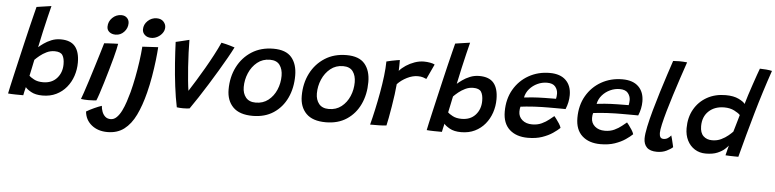

<svg xmlns="http://www.w3.org/2000/svg" viewBox="-52 -1003 6178 1531"><g transform="rotate(5 3037.0 -237.0)"><path d="M22 6Q25.5 -11.5 34.5 -52.8Q43.5 -94 56.8 -151Q70 -208 85 -273Q100 -338 115.5 -404Q131 -470 145.2 -529Q159.5 -588 170.8 -633Q182 -678 188 -701Q195 -702 228.5 -707.2Q262 -712.5 306 -718.5Q297 -683.5 283.8 -629.2Q270.5 -575 256.2 -510.8Q242 -446.5 228.5 -382.5Q243 -395.5 268.8 -414Q294.5 -432.5 328.8 -446.5Q363 -460.5 403 -460.5Q482 -460.5 518.5 -416.8Q555 -373 555 -287.5Q555 -232 537.8 -180.5Q520.5 -129 487.2 -88.8Q454 -48.5 406 -25Q358 -1.5 296.5 -1.5Q239.5 -1.5 204 -21.8Q168.5 -42 159 -57Q155 -42 150.2 -20.8Q145.5 0.5 144 9.5Q117.5 9.5 81 9Q44.5 8.5 22 6ZM180 -149.5Q189 -139.5 218.2 -123.5Q247.5 -107.5 291 -107.5Q361.5 -107.5 402 -152.5Q442.5 -197.5 442.5 -265Q442.5 -311.5 426.5 -336.8Q410.5 -362 363 -362Q329 -362 299 -347.5Q269 -333 245.5 -313.8Q222 -294.5 207.5 -279.5Q206 -273 202.2 -254.8Q198.5 -236.5 193.8 -214.2Q189 -192 185.2 -173.8Q181.5 -155.5 180 -149.5Z M835 -536Q804 -536 784.8 -551.8Q765.5 -567.5 765.5 -593.5Q765.5 -635.5 796 -665.2Q826.5 -695 868.5 -695Q896.5 -695 913.5 -677.8Q930.5 -660.5 930.5 -635.5Q930.5 -595.5 902.5 -565.8Q874.5 -536 835 -536ZM728 0Q719.5 0.5 701.2 1.8Q683 3 664 3Q632 3 605 -1Q610.5 -14 624.2 -54.8Q638 -95.5 655.8 -151.2Q673.5 -207 691.8 -266.2Q710 -325.5 725.8 -377Q741.5 -428.5 750.5 -459.5Q763.5 -460.5 784.8 -461.8Q806 -463 827.5 -464Q849 -465 862 -465Q860 -451 853 -419.5Q846 -388 836 -351Q823.5 -304.5 808 -250.8Q792.5 -197 777 -145.8Q761.5 -94.5 748.5 -55.5Q735.5 -16.5 728 0Z M1151.5 -694.5Q1186.5 -694.5 1205.5 -674Q1224.5 -653.5 1224.5 -628.5Q1224.5 -603.5 1209.2 -582.2Q1194 -561 1170.2 -548Q1146.5 -535 1120 -535Q1088.5 -535 1068.8 -553Q1049 -571 1049 -597Q1049 -636.5 1079.5 -665.5Q1110 -694.5 1151.5 -694.5ZM1126 -97.5Q1099.5 7.5 1062.5 84Q1025.5 160.5 971 202Q916.5 243.5 837.5 243.5Q761 243.5 710.5 202.5Q660 161.5 654 95Q681.5 78.5 716 62.8Q750.5 47 775.5 39Q777 62.5 785.5 85.5Q794 108.5 810.8 123.5Q827.5 138.5 854.5 138.5Q881 138.5 902.5 117.2Q924 96 941 61.8Q958 27.5 971 -12.5Q984 -52.5 994.5 -90.5Q1009 -146 1021.5 -210.2Q1034 -274.5 1043 -339Q1052 -403.5 1056 -459L1182.5 -466Q1180 -423 1172.8 -360.5Q1165.5 -298 1153.8 -229Q1142 -160 1126 -97.5Z M1682 -545.5Q1720.5 -538 1752 -528.5Q1783.5 -519 1789 -517Q1771 -481 1742.8 -431Q1714.5 -381 1680.2 -323.5Q1646 -266 1609.5 -207.5Q1573 -149 1538.2 -95.8Q1503.5 -42.5 1474.5 -1.5Q1453.5 2 1422 2Q1407.5 2 1394.2 1Q1381 0 1372 -1.5Q1356 -77.5 1344.8 -168.2Q1333.5 -259 1327 -350.2Q1320.5 -441.5 1317.5 -520Q1326.5 -522 1346.8 -526.8Q1367 -531.5 1389 -537Q1411 -542.5 1425.5 -546Q1425.5 -501 1427.8 -444Q1430 -387 1434 -328.8Q1438 -270.5 1443 -220.8Q1448 -171 1453 -140.5Q1477.5 -178.5 1508 -228Q1538.5 -277.5 1570.2 -332.2Q1602 -387 1631 -441.8Q1660 -496.5 1682 -545.5Z M1980 14Q1874.5 14 1822.8 -38.2Q1771 -90.5 1771 -179Q1771 -279.5 1811.8 -359.8Q1852.5 -440 1926.2 -487Q2000 -534 2099.5 -534Q2199.5 -534 2245 -480.5Q2290.5 -427 2290.5 -335Q2290.5 -236 2253.5 -157Q2216.5 -78 2147 -32Q2077.5 14 1980 14ZM1995 -93.5Q2053.5 -93.5 2095.5 -126.5Q2137.5 -159.5 2160 -212.2Q2182.5 -265 2182.5 -324Q2182.5 -376.5 2158 -410.2Q2133.5 -444 2079.5 -444Q2021 -444 1978.2 -409.5Q1935.5 -375 1912.5 -321.2Q1889.5 -267.5 1889.5 -209Q1889.5 -158.5 1915.8 -126Q1942 -93.5 1995 -93.5Z M2565.5 14Q2460 14 2408.2 -38.2Q2356.5 -90.5 2356.5 -179Q2356.5 -279.5 2397.2 -359.8Q2438 -440 2511.8 -487Q2585.5 -534 2685 -534Q2785 -534 2830.5 -480.5Q2876 -427 2876 -335Q2876 -236 2839 -157Q2802 -78 2732.5 -32Q2663 14 2565.5 14ZM2580.5 -93.5Q2639 -93.5 2681 -126.5Q2723 -159.5 2745.5 -212.2Q2768 -265 2768 -324Q2768 -376.5 2743.5 -410.2Q2719 -444 2665 -444Q2606.5 -444 2563.8 -409.5Q2521 -375 2498 -321.2Q2475 -267.5 2475 -209Q2475 -158.5 2501.2 -126Q2527.5 -93.5 2580.5 -93.5Z M3109.5 -445Q3130 -469 3161.5 -489.8Q3193 -510.5 3230 -523.5Q3267 -536.5 3304 -536.5Q3329 -536.5 3354.5 -531.8Q3380 -527 3390.5 -520L3334.5 -400Q3324 -405 3307.2 -410.5Q3290.5 -416 3265 -416Q3223.5 -416 3179 -393.8Q3134.5 -371.5 3103 -338Q3100.5 -304.5 3094 -256.2Q3087.5 -208 3079.2 -157.5Q3071 -107 3063 -65Q3055 -23 3050 -2.5Q3023 0.5 2986.8 1.2Q2950.5 2 2919.5 1.5Q2934.5 -55.5 2949.2 -123Q2964 -190.5 2976.5 -260Q2989 -329.5 2996.8 -394.2Q3004.5 -459 3005 -511Q3023 -516 3045.5 -520.5Q3068 -525 3086.5 -528.2Q3105 -531.5 3111 -532Q3111 -514 3110.8 -487Q3110.5 -460 3109.5 -445Z M3373 6Q3376.5 -11.5 3385.5 -52.8Q3394.5 -94 3407.8 -151Q3421 -208 3436 -273Q3451 -338 3466.5 -404Q3482 -470 3496.2 -529Q3510.5 -588 3521.8 -633Q3533 -678 3539 -701Q3546 -702 3579.5 -707.2Q3613 -712.5 3657 -718.5Q3648 -683.5 3634.8 -629.2Q3621.5 -575 3607.2 -510.8Q3593 -446.5 3579.5 -382.5Q3594 -395.5 3619.8 -414Q3645.5 -432.5 3679.8 -446.5Q3714 -460.5 3754 -460.5Q3833 -460.5 3869.5 -416.8Q3906 -373 3906 -287.5Q3906 -232 3888.8 -180.5Q3871.5 -129 3838.2 -88.8Q3805 -48.5 3757 -25Q3709 -1.5 3647.5 -1.5Q3590.5 -1.5 3555 -21.8Q3519.5 -42 3510 -57Q3506 -42 3501.2 -20.8Q3496.5 0.5 3495 9.5Q3468.5 9.5 3432 9Q3395.5 8.5 3373 6ZM3531 -149.5Q3540 -139.5 3569.2 -123.5Q3598.5 -107.5 3642 -107.5Q3712.5 -107.5 3753 -152.5Q3793.5 -197.5 3793.5 -265Q3793.5 -311.5 3777.5 -336.8Q3761.5 -362 3714 -362Q3680 -362 3650 -347.5Q3620 -333 3596.5 -313.8Q3573 -294.5 3558.5 -279.5Q3557 -273 3553.2 -254.8Q3549.5 -236.5 3544.8 -214.2Q3540 -192 3536.2 -173.8Q3532.5 -155.5 3531 -149.5Z M4434.5 -104.5Q4414 -84.5 4379.2 -60.8Q4344.5 -37 4295.2 -20Q4246 -3 4181 -3Q4088.5 -3 4034.2 -52.2Q3980 -101.5 3980 -195.5Q3980 -296.5 4024 -372.5Q4068 -448.5 4143.2 -491Q4218.5 -533.5 4311.5 -533.5Q4395.5 -533.5 4440.2 -490Q4485 -446.5 4485 -370.5Q4485 -314 4461.5 -257.5Q4455.5 -257.5 4433.2 -257.8Q4411 -258 4381.5 -258Q4352 -258 4323.5 -258Q4295 -258 4276.5 -257.5Q4245.5 -257 4211.2 -255Q4177 -253 4147.5 -250.2Q4118 -247.5 4101.5 -245Q4096.5 -229 4096.5 -205.5Q4096.5 -164.5 4126.8 -138.5Q4157 -112.5 4206 -112.5Q4249 -112.5 4282.5 -128.2Q4316 -144 4339.8 -163.5Q4363.5 -183 4377.5 -194Q4381 -190.5 4393.2 -174.5Q4405.5 -158.5 4418 -139Q4430.5 -119.5 4434.5 -104.5ZM4123 -320.5Q4142.5 -323.5 4187.2 -327Q4232 -330.5 4286 -331.5Q4317.5 -332 4345.2 -332.2Q4373 -332.5 4378.5 -332.5Q4380.5 -341 4381.8 -352Q4383 -363 4383 -374Q4382.5 -405 4362.8 -429.5Q4343 -454 4296.5 -454Q4257 -454 4220.2 -437Q4183.5 -420 4157.2 -390Q4131 -360 4123 -320.5Z M5016 -104.5Q4995.5 -84.5 4960.8 -60.8Q4926 -37 4876.8 -20Q4827.5 -3 4762.5 -3Q4670 -3 4615.8 -52.2Q4561.5 -101.5 4561.5 -195.5Q4561.5 -296.5 4605.5 -372.5Q4649.5 -448.5 4724.8 -491Q4800 -533.5 4893 -533.5Q4977 -533.5 5021.8 -490Q5066.5 -446.5 5066.5 -370.5Q5066.5 -314 5043 -257.5Q5037 -257.5 5014.8 -257.8Q4992.5 -258 4963 -258Q4933.5 -258 4905 -258Q4876.5 -258 4858 -257.5Q4827 -257 4792.8 -255Q4758.5 -253 4729 -250.2Q4699.5 -247.5 4683 -245Q4678 -229 4678 -205.5Q4678 -164.5 4708.2 -138.5Q4738.5 -112.5 4787.5 -112.5Q4830.5 -112.5 4864 -128.2Q4897.5 -144 4921.2 -163.5Q4945 -183 4959 -194Q4962.5 -190.5 4974.8 -174.5Q4987 -158.5 4999.5 -139Q5012 -119.5 5016 -104.5ZM4704.5 -320.5Q4724 -323.5 4768.8 -327Q4813.5 -330.5 4867.5 -331.5Q4899 -332 4926.8 -332.2Q4954.5 -332.5 4960 -332.5Q4962 -341 4963.2 -352Q4964.5 -363 4964.5 -374Q4964 -405 4944.2 -429.5Q4924.5 -454 4878 -454Q4838.5 -454 4801.8 -437Q4765 -420 4738.8 -390Q4712.5 -360 4704.5 -320.5Z M5342.5 -29.5Q5325.5 -13.5 5292.5 2.5Q5259.5 18.5 5216.5 18.5Q5161.5 18.5 5135.5 -7.5Q5109.5 -33.5 5109.5 -79.5Q5109.5 -114 5122.2 -174.5Q5135 -235 5155.5 -308.5Q5176 -382 5199.5 -458Q5223 -534 5245 -601.2Q5267 -668.5 5282.5 -714.5Q5311 -716.5 5333.5 -716.5Q5348.5 -716.5 5363.2 -715.5Q5378 -714.5 5394.5 -713Q5373 -651 5350 -581.2Q5327 -511.5 5305 -442.2Q5283 -373 5265.5 -311.5Q5248 -250 5237.5 -203.5Q5227 -157 5227 -133.5Q5227 -113 5234.2 -100.8Q5241.5 -88.5 5260 -88.5Q5279 -88.5 5293.5 -97.8Q5308 -107 5319.5 -121.5Q5322 -115.5 5327 -95Q5332 -74.5 5336.8 -54.5Q5341.5 -34.5 5342.5 -29.5Z M5764 -1.5Q5766 -9.5 5769.8 -25.2Q5773.5 -41 5777.8 -56.8Q5782 -72.5 5784 -81Q5777 -71.5 5756.5 -52.5Q5736 -33.5 5699 -17.5Q5662 -1.5 5604.5 -1.5Q5555.5 -1.5 5517.2 -25.5Q5479 -49.5 5457.5 -92Q5436 -134.5 5436 -190Q5436 -276 5472.8 -341Q5509.5 -406 5574.5 -442.8Q5639.5 -479.5 5724 -479.5Q5788 -479.5 5828.8 -459.5Q5869.5 -439.5 5880 -422.5Q5888 -452 5901.8 -494.8Q5915.5 -537.5 5930.8 -582.2Q5946 -627 5958.5 -662.8Q5971 -698.5 5977 -713.5Q6000 -713.5 6027.5 -711Q6055 -708.5 6074.5 -704Q6014.5 -529.5 5964.8 -355.8Q5915 -182 5867 1.5Q5856.5 1.5 5836.2 1.2Q5816 1 5795.5 0.2Q5775 -0.5 5764 -1.5ZM5647 -111.5Q5686.5 -111.5 5719 -127.2Q5751.5 -143 5775 -162.8Q5798.5 -182.5 5810 -195Q5814.5 -210 5822.5 -237.5Q5830.5 -265 5838.2 -291.5Q5846 -318 5849.5 -331Q5836.5 -346 5802.2 -363.5Q5768 -381 5721.5 -381Q5645 -381 5597.5 -336.5Q5550 -292 5550 -216Q5550 -163 5576.8 -137.2Q5603.5 -111.5 5647 -111.5Z"/></g></svg>

Font: Grandstander Medium
Style: Italic
Weight: 500
Italic angle: -15°
Designer: Tyler Finck
Foundry: Etcetera Type Co
Version: Version 1.200; ttfautohint (v1.8.3)